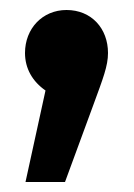

<svg xmlns="http://www.w3.org/2000/svg" viewBox="-20 -179 267 384"><path d="M113 -159C65 -159 30 -122 30 -73C30 -42 45 -16 71 2L31 185H110L167 30C186 -22 196 -47 196 -73C196 -122 163 -159 113 -159Z"/></svg>

Font: Glow Sans TC Compressed
Style: Bold
Weight: 700
Width: 2
Designer: Ryoko NISHIZUKA (kana, bopomofo & ideographs); Paul D. Hunt (Latin, Greek & Cyrillic); Sandoll Communications, Soo-young
Version: Version 0.93